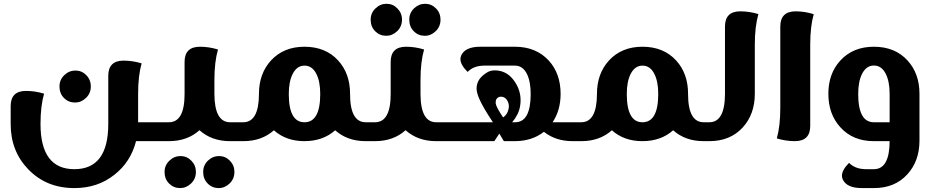

<svg xmlns="http://www.w3.org/2000/svg" viewBox="-20 -730 4810 993"><path d="M813.5 0H683.6Q656.2 107.4 572.3 173.3Q485.4 242.7 365.7 242.7H363.8Q219.7 242.7 126 145.5Q35.2 51.3 35.2 -87.9V-181.2Q35.2 -259.8 114.3 -259.8Q160.6 -259.8 208 -245.6Q189.5 -181.2 189.5 -88.9V-87.9Q189.9 145 364.7 145Q539.6 145 540 -87.9V-337.9Q540 -416.5 619.1 -416.5Q665.5 -416.5 712.4 -402.3Q694.3 -337.9 694.3 -245.1V-97.7H813.5ZM311 -223.1Q287.6 -246.6 287.6 -282.7Q287.6 -317.4 312.5 -341.3Q337.4 -365.2 370.1 -365.2Q402.8 -365.2 426.3 -341.3Q449.7 -317.4 449.7 -282.7Q449.7 -247.6 424.8 -223.6Q399.9 -199.7 368.2 -199.7Q334.5 -199.7 311 -223.1Z M1233.9 -97.7V0H1169.4Q1074.7 0 1011.7 -56.6Q948.7 0 854 0H788.1V-97.7H853.5Q934.6 -97.7 934.6 -243.7V-409.7Q934.6 -488.3 1014.2 -488.3Q1060.1 -488.3 1107.4 -474.1Q1088.9 -409.7 1088.9 -316.9V-243.7Q1089.4 -97.7 1170.4 -97.7ZM1054.2 219.2Q1030.8 195.8 1030.8 159.2Q1030.8 125 1055.2 101.1Q1080.1 77.1 1112.8 77.1Q1145.5 77.1 1168.9 101.1Q1192.4 125 1192.4 159.2Q1192.4 194.8 1167.5 218.8Q1143.1 242.7 1111.3 242.7Q1077.1 242.7 1054.2 219.2ZM854.5 219.2Q831.1 195.8 831.1 159.2Q831.1 125 856 101.1Q880.9 77.1 913.6 77.1Q946.3 77.1 969.7 101.1Q993.2 125 993.2 159.2Q993.2 194.8 968.3 218.8Q943.4 242.7 911.6 242.7Q877.9 242.7 854.5 219.2Z M1554.7 -97.7Q1636.2 -97.7 1636.2 -244.1Q1636.2 -308.6 1616.2 -347.7Q1594.7 -390.6 1554.7 -390.6Q1515.6 -390.6 1493.7 -347.7Q1473.6 -308.1 1473.6 -244.1Q1473.6 -97.7 1554.7 -97.7ZM1896 -97.7V0H1871.1Q1776.4 0 1713.4 -56.2Q1650.4 0 1554.2 0Q1459.5 0 1396.5 -56.2Q1333.5 0 1238.8 0H1213.9V-97.7H1237.8Q1318.8 -97.7 1319.3 -243.7V-244.6Q1319.3 -349.1 1381.3 -417Q1446.8 -488.3 1554.7 -488.3Q1664.1 -488.3 1729 -417Q1790.5 -349.6 1790.5 -244.6V-243.7Q1790.5 -97.7 1871.6 -97.7Z M2120.1 -568.4Q2096.7 -591.8 2096.7 -628.4Q2096.7 -662.6 2121.1 -686.5Q2146 -710.4 2178.7 -710.4Q2211.4 -710.4 2234.9 -686.5Q2258.3 -662.6 2258.3 -628.4Q2258.3 -592.8 2233.4 -568.8Q2209 -544.9 2176.8 -544.9Q2143.1 -544.9 2120.1 -568.4ZM1920.4 -568.4Q1897 -591.8 1897 -628.4Q1897 -662.6 1921.9 -686.5Q1946.3 -710.4 1979 -710.4Q2012.2 -710.4 2035.2 -686.5Q2059.1 -662.6 2059.1 -628.4Q2059.1 -592.8 2034.2 -568.8Q2009.3 -544.9 1977.5 -544.9Q1943.8 -544.9 1920.4 -568.4ZM2277.3 -97.7V0H2235.4Q2140.6 0 2077.6 -56.6Q2014.6 0 1919.9 0H1877.9V-97.7H1919.4Q2000.5 -97.7 2000.5 -243.7V-409.7Q2000.5 -488.3 2080.1 -488.3Q2126.5 -488.3 2173.3 -474.1Q2154.8 -409.7 2154.8 -316.9V-243.7Q2155.3 -97.7 2235.8 -97.7Z M2610.8 -169.4Q2611.8 -175.3 2611.8 -180.7Q2611.8 -197.3 2602.1 -212.4Q2593.3 -225.6 2579.6 -229Q2574.7 -230 2570.3 -230Q2562.5 -230 2556.6 -226.1Q2547.4 -220.2 2544.9 -211.4Q2543.5 -206.1 2543.5 -200.7Q2543.5 -197.8 2543.9 -194.3Q2546.9 -175.3 2582 -122.6Q2605.5 -138.7 2610.8 -169.4ZM2986.3 -97.7V0H2941.4Q2854 0 2793 -48.3Q2732.4 -0.5 2644 0H2585.9L2562.5 -39.1L2536.6 0H2254.4V-97.7H2529.3Q2476.6 -176.8 2457.5 -221.7Q2444.8 -252.4 2444.8 -272.9Q2444.8 -293.9 2455.6 -314Q2466.3 -334 2496.1 -353.5Q2514.6 -366.2 2539.6 -366.2Q2553.7 -366.2 2569.3 -362.3Q2613.8 -351.1 2643.1 -306.2Q2672.4 -262.2 2672.4 -211.4Q2672.4 -195.3 2669.4 -178.7Q2661.6 -136.2 2628.9 -97.7H2644Q2724.6 -97.7 2724.6 -244.1Q2724.6 -308.6 2705.1 -347.7Q2683.6 -390.6 2643.6 -390.6H2484.9Q2429.7 -390.6 2398.4 -357.9Q2361.3 -395 2361.3 -424.3Q2361.3 -433.6 2364.7 -441.9Q2384.8 -488.3 2463.9 -488.3H2644Q2752.9 -487.8 2817.9 -417Q2879.4 -349.6 2879.4 -244.6Q2879.4 -159.7 2837.9 -97.7Z M3302.7 -97.7Q3384.3 -97.7 3384.3 -244.1Q3384.3 -308.6 3364.3 -347.7Q3342.8 -390.6 3302.7 -390.6Q3263.7 -390.6 3241.7 -347.7Q3221.7 -308.1 3221.7 -244.1Q3221.7 -97.7 3302.7 -97.7ZM3644 -97.7V0H3619.1Q3524.4 0 3461.4 -56.2Q3398.4 0 3302.2 0Q3207.5 0 3144.5 -56.2Q3081.5 0 2986.8 0H2961.9V-97.7H2985.8Q3066.9 -97.7 3067.4 -243.7V-244.6Q3067.4 -349.1 3129.4 -417Q3194.8 -488.3 3302.7 -488.3Q3412.1 -488.3 3477.1 -417Q3538.6 -349.6 3538.6 -244.6V-243.7Q3538.6 -97.7 3619.6 -97.7Z M3902.3 -657.2Q3883.8 -592.3 3883.8 -500V-243.7Q3883.3 -139.2 3821.8 -71.3Q3756.8 0 3648.9 0H3624V-97.7H3648.4Q3729 -97.7 3729.5 -243.7V-592.8Q3729.5 -671.4 3808.6 -671.4Q3855.5 -671.4 3902.3 -657.2Z M4095.2 -671.4Q4141.6 -671.4 4188.5 -656.7Q4170.4 -592.8 4170.4 -500V-78.6Q4170.4 0 4090.8 0Q4044.4 0 3997.6 -14.2Q4015.6 -78.6 4015.6 -171.4V-592.8Q4015.6 -671.4 4095.2 -671.4Z M4581.1 -244.1Q4581.1 -308.6 4561 -348.1Q4539.6 -391.1 4499.5 -391.1Q4460.4 -391.1 4438.5 -348.1Q4418.5 -308.1 4418.5 -244.1Q4418.5 -97.7 4499.5 -97.7H4581.1ZM4735.4 -1Q4734.9 103 4673.3 170.9Q4608.4 242.7 4500.5 242.7H4437Q4357.9 242.7 4337.9 196.3Q4334.5 188 4334.5 178.7Q4334.5 149.4 4371.1 112.3Q4403.3 145 4459.5 145H4499.5Q4580.6 145 4581.1 0H4499Q4390.6 0 4325.7 -72.3Q4264.2 -140.1 4264.2 -245.1Q4264.2 -349.6 4326.2 -417Q4391.6 -488.3 4499.5 -488.3Q4608.9 -488.3 4673.8 -417Q4735.4 -349.6 4735.4 -245.1Z"/></svg>

Font: Sukar
Style: black
Weight: 900
Designer: Dario Muhafara - Ghiath Alsory
Foundry: Dario Muhafara - Ghiath Alsory
Version: Version 1.00 March 27, 2016, initial release